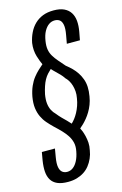

<svg xmlns="http://www.w3.org/2000/svg" viewBox="-144 -735 589 928"><g transform="rotate(-15 151.0 -270.5)"><path d="M77.5 139Q102.5 139 122.5 133Q142.5 127 158.5 116.5Q174.5 106 186.2 91Q198 76 206.2 57.5Q214.5 39 217.5 18.5Q222 -1.5 220.8 -19Q219.5 -36.5 215.8 -52Q212 -67.5 207.8 -78.5Q203.5 -89.5 200 -95.5Q209 -103 218.5 -112.2Q228 -121.5 238 -133.8Q248 -146 257 -161Q266 -176 273 -194Q280 -212 283.5 -233.5Q288 -259 287 -280.2Q286 -301.5 279.2 -319.8Q272.5 -338 262.5 -353.2Q252.5 -368.5 239.5 -381.5Q226.5 -394.5 211 -406.5Q195 -425 181.5 -440.5Q168 -456 158.8 -471.5Q149.5 -487 146.5 -505Q143.5 -523 147.5 -547.5Q152 -576 162.2 -594.5Q172.5 -613 186 -622.5Q199.5 -632 215.5 -632Q230 -632 240 -624.8Q250 -617.5 253.5 -599.5Q257 -581.5 251 -549L243.5 -507.5H309L316.5 -547.5Q322 -577.5 319.8 -601.8Q317.5 -626 306.5 -643.2Q295.5 -660.5 275.2 -670.2Q255 -680 222.5 -680Q192 -680 168.5 -670.8Q145 -661.5 127.5 -644.5Q110 -627.5 98.8 -604.2Q87.5 -581 82.5 -554.5Q80 -537 81.2 -519.8Q82.5 -502.5 87 -487.5Q91.5 -472.5 96 -461.2Q100.5 -450 104 -442.5Q93.5 -433.5 80.5 -421.5Q67.5 -409.5 54.5 -393Q41.5 -376.5 31.8 -354.5Q22 -332.5 16.5 -303.5Q11 -271.5 14.2 -247Q17.5 -222.5 26.8 -203Q36 -183.5 49.8 -167.8Q63.5 -152 78 -138Q97.5 -120 112.8 -104Q128 -88 138.5 -71.8Q149 -55.5 153.5 -36.5Q158 -17.5 153 7Q148 33.5 138.2 52.2Q128.5 71 115.2 81Q102 91 85.5 91Q71.5 91 61.5 83.2Q51.5 75.5 48 57.5Q44.5 39.5 50 7.5L57 -33.5H-8.5L-15.5 6.5Q-20.5 37.5 -18.8 62Q-17 86.5 -6.5 103.8Q4 121 24.5 130Q45 139 77.5 139ZM166.5 -128.5Q158.5 -138 148.2 -148Q138 -158 127 -169Q116 -180 104.5 -194.5Q93 -205.5 85.8 -219.8Q78.5 -234 76.2 -253.5Q74 -273 78.5 -299Q83 -320 88.8 -337.2Q94.5 -354.5 102 -368Q109.5 -381.5 119 -392Q128.5 -402.5 137 -410Q145 -400.5 155.5 -390.8Q166 -381 176 -370.5Q186 -360 193 -349Q201.5 -341 208.5 -329.5Q215.5 -318 219.5 -304.2Q223.5 -290.5 224.8 -274.5Q226 -258.5 222.5 -240.5Q219.5 -221 213.5 -204Q207.5 -187 199.8 -172.8Q192 -158.5 183.5 -147.5Q175 -136.5 166.5 -128.5Z"/></g></svg>

Font: Anybody ExtraCondensed
Style: Italic
Weight: 400
Width: 2
Italic angle: -10°
Version: Version 1.113;gftools[0.9.25]